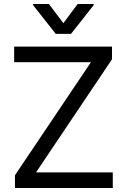

<svg xmlns="http://www.w3.org/2000/svg" viewBox="-20 -940 635 960"><path d="M54.7 -63.5 434.6 -628.9H50.8V-707H540V-643.6L160.2 -78.1H543.9V0H54.7ZM296.9 -824.2 368.2 -919.9H448.2V-914.1L335 -770.5H258.8L145.5 -914.1V-919.9H224.6Z"/></svg>

Font: Pretendard GOV
Style: Regular
Weight: 400
Designer: Base glyphs from Inter by Rasmus Andersson; Hangeul glyphs from Noto Sans CJK(Source Han Sans) by Jang Soo-young and Kan
Foundry: Kil Hyung-jin
Version: Version 1.309